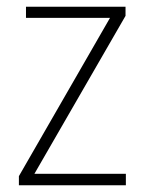

<svg xmlns="http://www.w3.org/2000/svg" viewBox="-20 -549 429 569"><path d="M353 0H36V-27L306 -496H57V-529H352V-502L82 -34H353Z"/></svg>

Font: Noto Sans Gurmukhi SemiCondensed ExtraLight
Style: Regular
Weight: 200
Width: 4
Designer: Jelle Bosma - Monotype Design Team
Foundry: Monotype Imaging Inc.
Version: Version 2.004; ttfautohint (v1.8.4.7-5d5b)